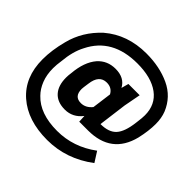

<svg xmlns="http://www.w3.org/2000/svg" viewBox="-239 -1024 1469 1469"><g transform="rotate(45 495.5 -290.0)"><path d="M469 213Q258 213 133 103.5Q8 -6 8 -199Q8 -299 38 -413Q76 -563 195 -673Q335 -793 539 -793Q683 -793 793.5 -741.5Q904 -690 951 -576Q971 -525 971 -460Q971 -387 950 -295Q891 -60 639 -60H544L541 -119Q486 -47 400 -47Q320 -47 277 -94Q234 -141 234 -228Q234 -252 238 -278Q249 -409 310 -480Q366 -543 455 -543Q552 -543 590 -471L606 -530H728L702 -393L672 -162Q761 -162 802.5 -207.5Q844 -253 857 -362L859 -378Q865 -420 865 -450Q865 -565 780 -627.5Q695 -690 544 -690Q274 -690 171 -481Q130 -404 120 -290Q113 -245 113 -208Q113 -137 135 -81.5Q157 -26 194 11Q288 110 474 110Q650 110 798 0L850 82Q676 213 469 213ZM452 -169Q504 -169 542 -216L563 -374Q538 -421 482 -421Q401 -421 388 -315Q380 -262 380 -250Q380 -169 452 -169Z"/></g></svg>

Font: Tanohe Sans
Style: Bold Italic
Weight: 700
Designer: Village Type and Design LLC & Cristiano Sobral
Foundry: Cooper Hewitt Smithsonian Design Museum
Version: Version 1.00;September 29, 2021;FontCreator 13.0.0.2655 64-b